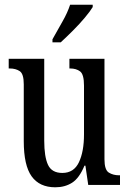

<svg xmlns="http://www.w3.org/2000/svg" viewBox="-20 -786 550 816"><path d="M215 10Q148 10 114.5 -36.5Q81 -83 81 -186V-428Q81 -472 64 -483.5Q47 -495 21 -495H17V-536H168V-188Q168 -120 184 -85.5Q200 -51 245 -51Q294 -51 315.5 -96.5Q337 -142 337 -215V-422Q337 -470 320.5 -482.5Q304 -495 278 -495H275V-536H424V-109Q424 -64 442.5 -52.5Q461 -41 486 -41H490V0H355L343 -82H339Q317 -29 286.5 -9.5Q256 10 215 10ZM203 -619Q224 -657 245.5 -694.5Q267 -732 278 -766H374V-756Q364 -739 341 -711.5Q318 -684 290 -656Q262 -628 238 -606H203Z"/></svg>

Font: Noto Serif Bengali ExtraCondensed
Style: Regular
Weight: 400
Width: 2
Designer: Juan Bruce, Universal Thirst, Indian Type Foundry and the Monotype Design Team.
Foundry: Monotype Imaging Inc.
Version: Version 2.003; ttfautohint (v1.8.4.7-5d5b)